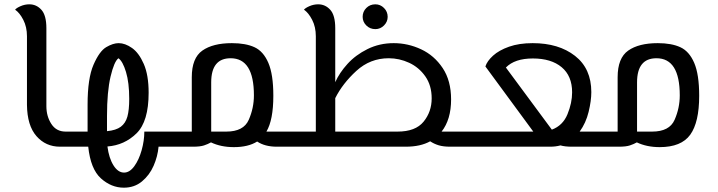

<svg xmlns="http://www.w3.org/2000/svg" viewBox="-20 -680 3326 890"><path d="M105 -194V-512Q105 -555 88 -588Q71 -621 50 -635Q56 -643 75.5 -651.5Q95 -660 116 -660Q149 -660 172 -634.5Q195 -609 195 -549V-188Q195 -141 218 -105.5Q241 -70 284 -70H315V0H258Q192 0 149 -49Q106 -98 105 -194Z M801 0H715Q711 45 692 88.5Q673 132 638 161Q603 190 554 190Q496 190 448 147Q400 104 389 0H315V-70H386V-195Q386 -317 413.5 -380Q441 -443 472.5 -461.5Q504 -480 530 -480Q560 -480 592 -457.5Q624 -435 646.5 -383.5Q669 -332 669 -250Q669 -117 613 -62Q557 -7 478 -1Q485 53 506 86.5Q527 120 555 120Q581 120 602.5 90.5Q624 61 636.5 16.5Q649 -28 649 -70H801ZM476 -143V-72Q518 -76 540 -92.5Q562 -109 570.5 -139.5Q579 -170 579 -222Q579 -297 564 -346.5Q549 -396 529 -410Q509 -395 492.5 -325Q476 -255 476 -143Z M1330 -70V0H1263Q1208 0 1172 -24Q1131 2 1064 2Q1004 2 958 -20Q944 -12 926 -6Q908 0 875 0H801V-70H869V-322Q869 -411 918 -445.5Q967 -480 1055 -480Q1119 -480 1160 -461Q1201 -442 1224 -388.5Q1247 -335 1247 -236Q1247 -124 1215 -70ZM1157 -238Q1157 -410 1049 -410Q959 -410 959 -298V-70H1029Q1109 -70 1133 -124.5Q1157 -179 1157 -238ZM965 -22H964Z M2204 -70V0H2067Q2035 0 2013.5 -6.5Q1992 -13 1974 -25Q1929 0 1861 0H1330V-70H1444V-512Q1444 -555 1427 -588Q1410 -621 1389 -635Q1395 -643 1414.5 -651.5Q1434 -660 1455 -660Q1488 -660 1511 -634.5Q1534 -609 1534 -549V-299Q1553 -342 1590.5 -383.5Q1628 -425 1683.5 -452.5Q1739 -480 1805 -480Q1871 -480 1932 -451.5Q1993 -423 2032 -364.5Q2071 -306 2071 -219Q2071 -126 2027 -70ZM1981 -224Q1981 -284 1951.5 -326Q1922 -368 1876.5 -389Q1831 -410 1782 -410Q1696 -410 1632 -351.5Q1568 -293 1534 -225V-70H1823Q1906 -70 1943.5 -116Q1981 -162 1981 -224ZM1661 -602Q1661 -626 1678 -643Q1695 -660 1720 -660Q1743 -660 1760 -643Q1777 -626 1777 -602Q1777 -579 1760 -562Q1743 -545 1720 -545Q1695 -545 1678 -562Q1661 -579 1661 -602Z M2775 -70V0H2631Q2599 0 2578 -6Q2556 0 2530 0H2204V-70H2452L2230 -372Q2238 -397 2265.5 -422Q2293 -447 2339.5 -463.5Q2386 -480 2449 -480Q2570 -480 2645.5 -421Q2721 -362 2721 -253Q2721 -213 2708.5 -161.5Q2696 -110 2667 -70ZM2325 -367 2538 -79Q2589 -98 2610.5 -150.5Q2632 -203 2632 -252Q2632 -328 2583.5 -368.5Q2535 -409 2450 -409Q2366 -409 2325 -367Z M3221 -236Q3221 -113 3179.5 -55.5Q3138 2 3038 2Q2978 2 2932 -20Q2918 -12 2900 -6Q2882 0 2849 0H2775V-70H2843V-322Q2843 -411 2892 -445.5Q2941 -480 3029 -480Q3093 -480 3134 -461Q3175 -442 3198 -388.5Q3221 -335 3221 -236ZM3131 -238Q3131 -410 3023 -410Q2933 -410 2933 -298V-70H3003Q3083 -70 3107 -124.5Q3131 -179 3131 -238ZM2939 -22H2938Z"/></svg>

Font: El Messiri
Style: Regular
Weight: 400
Designer: Mohamed Gaber
Foundry: Kief Type Foundry
Version: Version 2.006